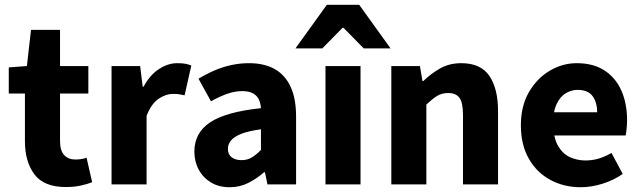

<svg xmlns="http://www.w3.org/2000/svg" viewBox="-20 -773 2686 805"><path d="M255.9 11.2Q164.2 11.2 124.3 -42Q84.5 -95.2 84.5 -181.1V-380.8H16.8V-490.4L92.8 -496.1L110 -647.8H231.7V-496.1H350.4V-380.8H231.7V-182.7Q231.7 -140.9 249.3 -122.5Q266.8 -104.2 295.8 -104.2Q308.1 -104.2 320.3 -106Q332.5 -107.7 342.9 -111.8L366.4 -9.1Q347.4 -1.3 319.2 4.9Q291 11.2 255.9 11.2Z M447.7 0V-496.1H567.6L578.2 -409.5H582Q608.8 -459.2 646.7 -483.6Q684.5 -508.1 722.8 -508.1Q743.9 -508.1 757.7 -505.6Q771.5 -503.1 782.1 -498.1L754 -373.3Q741.5 -376.3 730.9 -377.8Q720.4 -379.3 703.9 -379.3Q675.8 -379.3 645.2 -359Q614.6 -338.6 594.6 -287.5V0Z M942.7 12Q897.6 12 864.4 -8.1Q831.2 -28.2 813 -62.1Q794.9 -96 794.9 -137.5Q794.9 -216.1 861 -260Q927.1 -304 1074.1 -319.5Q1072.7 -341.2 1064.6 -357.3Q1056.4 -373.4 1039.6 -382.2Q1022.8 -391 995.8 -391Q964.6 -391 932.7 -379.7Q900.7 -368.4 864.5 -348.3L812.3 -442.9Q843.9 -462.3 878.1 -477.1Q912.3 -492 948.8 -500Q985.2 -508.1 1024.2 -508.1Q1087.8 -508.1 1131.7 -483.5Q1175.5 -458.8 1198.4 -409.3Q1221.4 -359.7 1221.4 -283.6V0H1101.4L1090.8 -50.8H1087.1Q1056 -23.5 1020.5 -5.8Q985.1 12 942.7 12ZM992.6 -101.6Q1017.5 -101.6 1036.3 -113.2Q1055 -124.8 1074.1 -144.3V-230.9Q1022 -223.8 991.8 -212Q961.6 -200.2 948.6 -184.1Q935.5 -168.1 935.5 -149.3Q935.5 -125.6 951.1 -113.6Q966.7 -101.6 992.6 -101.6Z M1344.7 0V-496.1H1491.6V0ZM1218.7 -570 1350.4 -753H1485.9L1617.6 -570H1505.1L1420.2 -656.4H1416.2L1331.2 -570Z M1620.7 0V-496.1H1740.6L1751.2 -433.3H1755Q1786.4 -464 1825 -486Q1863.6 -508.1 1914.4 -508.1Q1995.7 -508.1 2031.9 -454.6Q2068.1 -401 2068.1 -308V0H1921.2V-289.1Q1921.2 -342.6 1906.4 -362.8Q1891.6 -383 1859.5 -383Q1831.9 -383 1812.1 -370.5Q1792.4 -358 1767.6 -334.7V0Z M2414.9 12Q2344.2 12 2287.2 -18.9Q2230.2 -49.7 2197.1 -107.8Q2163.9 -165.9 2163.9 -247.8Q2163.9 -328.5 2197.6 -386.6Q2231.2 -444.7 2284.8 -476.4Q2338.4 -508.1 2397.8 -508.1Q2468.4 -508.1 2515.5 -476.9Q2562.6 -445.6 2585.9 -391.7Q2609.1 -337.8 2609.1 -270Q2609.1 -250.5 2607.1 -232.2Q2605.2 -214 2603.2 -205H2278.7L2277 -302.2H2483.7Q2483.7 -343.7 2464.5 -370Q2445.2 -396.2 2401.2 -396.2Q2376.6 -396.2 2352.6 -382.3Q2328.6 -368.5 2313.4 -336Q2298.2 -303.5 2299.6 -248.3Q2301.3 -191.1 2321.3 -158.7Q2341.3 -126.3 2371.4 -113.2Q2401.6 -100.2 2435 -100.2Q2463.5 -100.2 2490.4 -108.2Q2517.3 -116.3 2543.8 -131.8L2590.8 -43.8Q2553.3 -17.4 2506.2 -2.7Q2459.2 12 2414.9 12Z"/></svg>

Font: Mada
Style: Regular
Weight: 400
Designer: Khaled Hosny
Version: Version 1.5